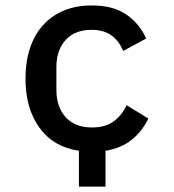

<svg xmlns="http://www.w3.org/2000/svg" viewBox="-20 -548 640 708"><path d="M271 8Q177 -6 125.5 -77Q74 -148 74 -258Q74 -320 90.5 -370Q107 -420 138.5 -455Q170 -490 215.5 -509Q261 -528 318 -528Q398 -528 446.5 -494Q495 -460 519 -406L434 -360Q420 -396 391.5 -417Q363 -438 318 -438Q256 -438 222 -400.5Q188 -363 188 -301V-215Q188 -154 222 -116Q256 -78 320 -78Q368 -78 398.5 -100Q429 -122 447 -160L527 -111Q506 -66 467.5 -34Q429 -2 369 8V140H271Z"/></svg>

Font: IBM Plex Mono Medium
Style: Regular
Weight: 500
Monospace: yes
Designer: Mike Abbink, Paul van der Laan, Pieter van Rosmalen
Foundry: Bold Monday
Version: Version 2.3